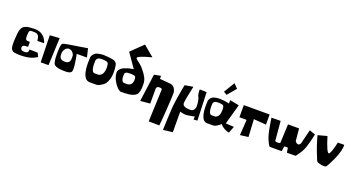

<svg xmlns="http://www.w3.org/2000/svg" viewBox="-61 -1817 5793 3124"><g transform="rotate(20 2836.0 -255.5)"><path d="M493.2 -316.4 377.4 -314Q374.5 -353 367.7 -375.7Q360.8 -398.4 346.2 -411.6Q331.5 -424.8 312 -429Q292.5 -433.1 258.8 -433.1Q246.6 -433.1 241.2 -432.9Q235.8 -432.6 227.3 -431.9Q218.8 -431.2 215.3 -429.2Q211.9 -427.2 206.8 -424.1Q201.7 -420.9 200 -415.3Q198.2 -409.7 195.6 -402.3Q192.9 -395 192.4 -384Q191.9 -373 191.2 -359.9Q190.4 -346.7 190.4 -328.6Q190.4 -327.6 190.4 -318.8Q190.4 -310.1 190.4 -307.1Q190.4 -304.2 191.2 -296.4Q191.9 -288.6 193.6 -284.7Q195.3 -280.8 198.5 -275.4Q201.7 -270 206.1 -266.6Q211.9 -261.2 227.8 -259.3Q243.7 -257.3 256.8 -257.8L269.5 -258.8V-171.9Q228.5 -171.9 207.3 -167Q186 -162.1 179.7 -154.1Q173.3 -146 171.9 -129.4Q169.9 -104 187.5 -88.6Q205.1 -73.2 248.5 -74.7Q268.6 -75.2 281.7 -82.3Q294.9 -89.4 299.6 -98.6Q304.2 -107.9 306.2 -117.4Q308.1 -127 307.1 -133.3L306.2 -139.6L448.2 -136.7L480 -74.7Q477.1 -71.8 470.7 -66.9Q464.4 -62 440.9 -49.3Q417.5 -36.6 389.6 -26.9Q361.8 -17.1 314.7 -8.8Q267.6 -0.5 214.4 0Q184.1 0.5 162.6 0Q141.1 -0.5 120.8 -3.2Q100.6 -5.9 87.6 -8.8Q74.7 -11.7 62.7 -19.8Q50.8 -27.8 44.4 -35.4Q38.1 -43 32.5 -58.1Q26.9 -73.2 25.1 -87.6Q23.4 -102.1 22.5 -126.2Q21.5 -150.4 22.2 -173.3Q22.9 -196.3 24.9 -231.4Q27.8 -288.1 32.2 -323.5Q36.6 -358.9 47.6 -388.7Q58.6 -418.5 73.2 -434.1Q87.9 -449.7 115.5 -461.2Q143.1 -472.7 176.3 -476.8Q209.5 -481 261.7 -482.9Q301.8 -484.4 336.4 -476.1Q371.1 -467.8 394 -453.1Q417 -438.5 435.5 -420.4Q454.1 -402.3 464.4 -384Q474.6 -365.7 481.7 -350.6Q488.8 -335.4 491.2 -326.2Z M548.3 -5.9 536.6 -470.2 704.1 -481 684.1 -5.9Z M1194.3 -484.4 1229 -335.9H1051.8Q1054.2 -325.7 1057.9 -308.1Q1061.5 -290.5 1069.6 -243.9Q1077.6 -197.3 1082.3 -159.4Q1086.9 -121.6 1086.9 -85Q1086.9 -48.3 1078.1 -36.1Q1069.3 -23.9 1054.9 -16.4Q1040.5 -8.8 1021.5 -6.3Q1002.4 -3.9 988.8 -3.2Q975.1 -2.4 954.8 -3.4Q934.6 -4.4 931.2 -4.4Q893.6 -4.4 849.1 -13.2Q804.7 -22 781.2 -44.9Q768.6 -57.1 761 -90.6Q753.4 -124 751.7 -161.4Q750 -198.7 749.8 -225.6Q749.5 -252.4 750.5 -263.2Q750.5 -264.6 751.2 -289.8Q752 -314.9 753.2 -335.7Q754.4 -356.4 760.5 -378.9Q766.6 -401.4 776.9 -408.7Q790 -418 854 -429.4Q918 -440.9 1028.1 -457.5Q1138.2 -474.1 1194.3 -484.4ZM903.8 -370.1Q867.2 -369.1 841.8 -332.5Q816.4 -295.9 816.4 -263.2Q816.4 -260.3 816.4 -253.4Q815.4 -208 827.1 -187Q847.2 -150.4 908.7 -148.9Q925.3 -148.4 939 -150.6Q952.6 -152.8 961.9 -158Q971.2 -163.1 978.3 -168.2Q985.4 -173.3 989.5 -182.4Q993.7 -191.4 996.3 -198.2Q999 -205.1 1000 -216.6Q1001 -228 1001.5 -234.4Q1002 -240.7 1002 -252.7Q1002 -264.6 1002 -269.5Q1002.9 -307.1 973.4 -339.1Q943.8 -371.1 903.8 -370.1Z M1563.5 -179.2Q1578.6 -203.6 1584.5 -239.3Q1590.3 -274.9 1588.9 -301.8Q1587.4 -328.6 1583 -352.1Q1581.1 -362.8 1572.5 -372.3Q1564 -381.8 1553.7 -385.3Q1515.6 -394.5 1480.5 -394.5H1474.6Q1445.3 -394.5 1415.5 -388.2Q1401.9 -383.3 1390.1 -369.9Q1378.4 -356.4 1375.5 -342.3Q1374.5 -337.4 1374.5 -333.5V-333L1373.5 -279.8Q1374 -189.9 1401.4 -152.8Q1406.2 -146 1415.8 -141.4Q1425.3 -136.7 1433.6 -136.7H1435.1H1494.1H1495.6Q1510.7 -136.7 1522 -144L1545.9 -159.2Q1556.6 -168 1563.5 -179.2ZM1710 -385.3Q1716.8 -354.5 1719.7 -317.1Q1722.7 -279.8 1720.9 -234.1Q1719.2 -188.5 1706.1 -141.8Q1692.9 -95.2 1668.9 -59.6Q1654.3 -38.1 1632.3 -21.5L1582 9.3Q1555.7 25.9 1524.9 26.9H1402.3Q1384.3 26.4 1363.5 16.1Q1342.8 5.9 1332 -8.3Q1274.9 -83 1274.4 -249L1276.9 -350.1Q1276.9 -357.9 1278.8 -366.7Q1285.6 -395 1310.3 -420.2Q1335 -445.3 1362.8 -453.1Q1418 -467.3 1468.3 -468.8Q1506.8 -468.3 1559.8 -462.2Q1612.8 -456.1 1649.4 -447.3Q1669.9 -441.9 1687.7 -423.8Q1705.6 -405.8 1710 -385.3Z M2058.6 -183.1Q2072.3 -200.2 2077.4 -224.6Q2082.5 -249 2081.3 -267.8Q2080.1 -286.6 2076.2 -302.7Q2074.7 -310.1 2066.9 -316.7Q2059.1 -323.2 2049.8 -325.7Q2016.1 -332 1983.9 -332H1978.5Q1948.7 -332 1925.3 -328.1Q1913.1 -324.7 1902.3 -315.2Q1891.6 -305.7 1889.2 -295.9Q1888.2 -293 1888.2 -290V-289.6L1887.2 -252.9Q1887.7 -191.4 1912.1 -165Q1922.9 -153.3 1941.4 -153.3H1942.9H1996.1H1997.6Q2010.3 -153.3 2021 -158.7L2043 -168.9Q2052.2 -174.8 2058.6 -183.1ZM1841.8 -660.6 2044.9 -857.9 2229 -703.6Q1991.2 -640.6 1991.2 -609.4Q1991.2 -598.6 2003.2 -586.7Q2015.1 -574.7 2032.5 -563.2Q2049.8 -551.8 2077.6 -527.6Q2105.5 -503.4 2129.4 -475.1Q2187.5 -406.7 2214.1 -353.8Q2240.7 -300.8 2240.7 -243.7Q2240.7 -216.8 2240.5 -202.6Q2240.2 -188.5 2238.5 -164.3Q2236.8 -140.1 2232.9 -125.2Q2229 -110.4 2222.4 -92.5Q2215.8 -74.7 2204.8 -62Q2193.8 -49.3 2179.2 -40.5Q2137.7 -15.6 2080.6 -8.1Q2023.4 -0.5 1937.5 -0.5Q1922.9 -0.5 1900.6 -16.6Q1878.4 -32.7 1855.2 -60.8Q1832 -88.9 1811.5 -122.8Q1791 -156.7 1778.1 -196.8Q1765.1 -236.8 1765.1 -272Q1765.1 -306.6 1790.5 -334.2Q1815.9 -361.8 1851.8 -376.7Q1887.7 -391.6 1923.8 -401.6Q1960 -411.6 1985.4 -415L2010.7 -418Z M2284.7 30.8 2349.1 -446.8 2463.9 -468.8V-416.5L2645.5 -400.9Q2650.4 -400.9 2658.2 -399.7Q2666 -398.4 2684.6 -389.9Q2703.1 -381.3 2714.8 -367.7Q2729 -350.6 2739.3 -326.7Q2751 -299.8 2751 -271V-270.5V-266.1Q2751 -206.5 2736.1 20Q2721.2 246.6 2712.9 298.8L2528.8 295.9L2550.3 -258.3V-258.8Q2550.3 -268.1 2543.9 -274.7Q2537.6 -281.2 2528.3 -281.7L2496.1 -283.2H2494.6Q2477.5 -283.2 2465.3 -271Q2453.1 -258.8 2453.1 -241.7V15.6Z M2877 -457Q2871.1 -429.2 2861.8 -383.1Q2852.5 -336.9 2834.5 -223.1Q2816.4 -109.4 2811 -29.8Q2805.7 49.8 2801.5 144Q2797.4 238.3 2795.9 293L2794.4 347.2L2958 327.6L2956.5 -28.3Q2963.9 -25.9 2976.3 -22.5Q2988.8 -19 3019 -14.2Q3049.3 -9.3 3069.8 -10.7Q3090.3 -12.2 3124.5 -18.3Q3158.7 -24.4 3182.6 -29.3L3206.5 -34.7L3204.1 18.6L3269.5 13.2L3251.5 -473.1L3132.3 -477.1Q3131.3 -468.3 3130.9 -453.9Q3130.4 -439.5 3134.3 -408Q3138.2 -376.5 3148.4 -359.9Q3159.2 -342.3 3165.8 -315.7Q3172.4 -289.1 3174.6 -270.5Q3176.8 -252 3179.2 -216.8Q3182.1 -177.2 3163.1 -146Q3144 -114.7 3114.7 -112.8Q3102.1 -111.8 3089.1 -111.8Q3076.2 -111.8 3056.9 -113Q3037.6 -114.3 3021.7 -119.1Q3005.9 -124 2991.5 -131.8Q2977.1 -139.6 2969.7 -153.8Q2962.4 -168 2963.9 -187Q2966.8 -222.2 2981 -295.9Q2995.1 -369.6 3007.8 -425.8L3020 -481.4Z M3571.3 -542.5 3514.6 -576.7 3628.4 -765.1 3698.2 -693.4ZM3815.9 -450.7 3718.8 -102.5 3861.8 -93.3 3817.9 22Q3783.7 14.6 3759.8 4.9Q3733.9 -5.4 3704.6 -26.9Q3675.3 -48.3 3658.7 -70.8Q3644.5 -53.2 3631.8 -43.5L3586.9 -15.6Q3564.5 -1 3536.1 0H3427.2Q3411.1 0 3393.3 -9.3Q3375.5 -18.6 3365.2 -31.7Q3314.5 -98.1 3314 -247.6L3315.9 -338.9Q3315.9 -345.7 3317.9 -353.5Q3324.2 -378.9 3345.9 -401.9Q3367.7 -424.8 3392.6 -431.6Q3436.5 -443.4 3486.3 -445.3Q3519.5 -445.3 3566.4 -439.7Q3613.3 -434.1 3646.5 -426.3Q3649.9 -425.3 3656.7 -422.4V-481.9ZM3570.8 -185.1Q3584 -207 3589.1 -239Q3594.2 -271 3593 -295.7Q3591.8 -320.3 3587.9 -340.8Q3586.4 -350.1 3578.9 -358.9Q3571.3 -367.7 3562 -370.6Q3530.8 -378.4 3496.6 -378.4H3491.7Q3465.3 -378.4 3439.5 -373Q3426.8 -368.7 3416.3 -356.7Q3405.8 -344.7 3403.3 -332Q3402.8 -330.1 3402.8 -323.7L3401.9 -275.4Q3402.3 -194.3 3426.3 -161.6Q3430.7 -155.3 3439.2 -151.1Q3447.8 -147 3455.6 -147H3456.5H3508.8H3510.3Q3524.4 -147 3533.7 -153.3L3554.7 -167Q3566.4 -177.7 3570.8 -185.1Z M4017.1 -271.5H3892.6V-481.9H4339.4V-306.2L4124.5 -323.2L4141.6 -19L4000 -2Z M4385.3 -443.4 4543 -445.8Q4570.3 -126 4572.3 -112.8Q4574.7 -95.7 4629.9 -97.2Q4639.6 -97.7 4646.2 -99.9Q4652.8 -102.1 4655.8 -105Q4658.7 -107.9 4660.2 -111.1Q4661.6 -114.3 4661.6 -116.2V-118.2L4675.3 -433.1H4867.2L4885.7 -230Q4886.7 -215.3 4897.5 -205.6Q4920.4 -183.6 4939 -183.6Q4960.4 -183.6 4976.6 -208.5Q4980 -213.9 4980.5 -217.8L5042 -464.4L5143.6 -427.7Q5113.8 -286.1 5082.5 -190.9Q5053.7 -104.5 4970.7 0Q4965.3 6.3 4957 6.3H4815.4L4804.7 -66.4Q4804.2 -70.8 4800.3 -74Q4796.4 -77.1 4792 -77.1H4752.9Q4747.6 -77.1 4743.4 -73.5Q4739.3 -69.8 4738.8 -64.9L4728 11.7H4527.3Q4517.6 11.7 4512.2 3.9Q4483.9 -33.7 4452.1 -115.7Q4436 -158.7 4419.2 -240.5Q4402.3 -322.3 4393.6 -382.8Z M5186 -432.6 5343.3 -474.6Q5422.9 -216.8 5458.5 -216.8Q5474.1 -216.8 5494.1 -270.8Q5514.2 -324.7 5526.4 -378.9L5538.1 -432.6H5648.9Q5653.3 -384.8 5633.1 -311.8Q5612.8 -238.8 5583.5 -174.6Q5554.2 -110.4 5528.8 -63Q5503.4 -15.6 5494.1 -4.9Q5486.8 3.4 5463.1 4.6Q5439.5 5.9 5413.1 1.7Q5386.7 -2.4 5363.3 -10.3Q5339.8 -18.1 5333 -25.9Q5324.7 -35.6 5315.7 -56.4Q5306.6 -77.1 5293.2 -113.8Q5279.8 -150.4 5268.1 -176.8Q5254.4 -208 5233.9 -272Q5213.4 -335.9 5199.7 -384.3Z"/></g></svg>

Font: Some Time Later
Style: Regular
Weight: 400
Version: Version 003.300